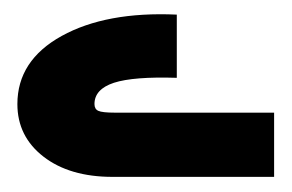

<svg xmlns="http://www.w3.org/2000/svg" viewBox="-20 -753 401 264"><path d="M356.9 -509.8H134.8Q75.7 -509.8 39.8 -537.6Q3.9 -565.4 3.9 -609.9Q3.9 -669.9 64.9 -703.6Q126 -737.3 223.1 -732.9V-646Q163.6 -647.9 136.7 -639.2Q109.9 -630.4 109.9 -609.9Q109.9 -603 115.2 -600.6Q120.6 -598.1 138.2 -598.1H356.9Z"/></svg>

Font: LT Superior Black
Style: Regular
Weight: 900
Designer: Daniel Lyons
Foundry: LyonsType
Version: Version 2.005